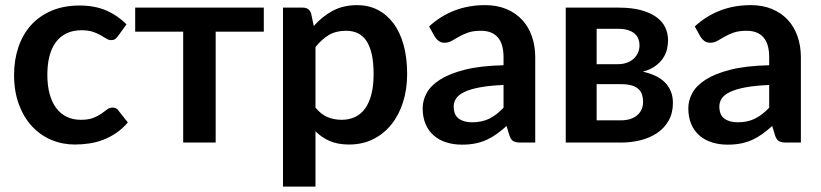

<svg xmlns="http://www.w3.org/2000/svg" viewBox="-20 -542 3120 730"><path d="M428.5 -404.5Q423 -397.5 417.8 -393.5Q412.5 -389.5 402.5 -389.5Q393 -389.5 384 -395.2Q375 -401 362.5 -408.2Q350 -415.5 332.8 -421.2Q315.5 -427 290 -427Q257.5 -427 233 -415.2Q208.5 -403.5 192.2 -381.5Q176 -359.5 168 -328.2Q160 -297 160 -257.5Q160 -216.5 168.8 -184.5Q177.5 -152.5 194 -130.8Q210.5 -109 234 -97.8Q257.5 -86.5 287 -86.5Q316.5 -86.5 334.8 -93.8Q353 -101 365.5 -109.8Q378 -118.5 387.2 -125.8Q396.5 -133 408 -133Q423 -133 430.5 -121.5L466 -76.5Q445.5 -52.5 421.5 -36.2Q397.5 -20 371.8 -10.2Q346 -0.5 318.8 3.5Q291.5 7.5 264.5 7.5Q217 7.5 175 -10.2Q133 -28 101.5 -62Q70 -96 51.8 -145.2Q33.5 -194.5 33.5 -257.5Q33.5 -314 49.8 -362.2Q66 -410.5 97.5 -445.8Q129 -481 175.5 -501Q222 -521 282.5 -521Q340 -521 383.2 -502.5Q426.5 -484 461 -449.5Z M494 -513H983V-421.5H800V0H676.5V-421.5H494Z M1056 167.5V-513H1131.5Q1155.5 -513 1163 -490.5L1173 -443Q1204 -478.5 1244.2 -500.5Q1284.5 -522.5 1338.5 -522.5Q1380.5 -522.5 1415.2 -505Q1450 -487.5 1475.2 -454.2Q1500.5 -421 1514.2 -372.2Q1528 -323.5 1528 -260.5Q1528 -203 1512.5 -154Q1497 -105 1468.2 -69Q1439.5 -33 1398.8 -12.8Q1358 7.5 1307.5 7.5Q1264 7.5 1233.8 -5.8Q1203.5 -19 1179.5 -42.5V167.5ZM1296 -425Q1257.5 -425 1230.2 -408.8Q1203 -392.5 1179.5 -363V-133Q1200.5 -107 1225.2 -96.8Q1250 -86.5 1279 -86.5Q1307 -86.5 1329.5 -97Q1352 -107.5 1367.8 -129Q1383.5 -150.5 1392 -183.2Q1400.5 -216 1400.5 -260.5Q1400.5 -305.5 1393.2 -336.8Q1386 -368 1372.5 -387.5Q1359 -407 1339.8 -416Q1320.5 -425 1296 -425Z M1959 0Q1941.5 0 1932 -5.2Q1922.5 -10.5 1917 -26.5L1906 -63Q1886.5 -45.5 1868 -32.2Q1849.5 -19 1829.5 -10Q1809.5 -1 1786.8 3.5Q1764 8 1736.5 8Q1704 8 1676.5 -0.8Q1649 -9.5 1629 -27Q1609 -44.5 1598 -70.5Q1587 -96.5 1587 -131Q1587 -160 1602.2 -188.2Q1617.5 -216.5 1653 -239.2Q1688.5 -262 1747.5 -277Q1806.5 -292 1894.5 -294V-324Q1894.5 -375.5 1872.5 -400.2Q1850.5 -425 1809 -425Q1779 -425 1759.2 -418Q1739.5 -411 1724.5 -402.2Q1709.5 -393.5 1697.2 -386.5Q1685 -379.5 1670 -379.5Q1657 -379.5 1648 -386.2Q1639 -393 1633.5 -402L1611.5 -441.5Q1700 -522.5 1824.5 -522.5Q1869.5 -522.5 1905 -507.8Q1940.5 -493 1965 -466.8Q1989.5 -440.5 2002.2 -404Q2015 -367.5 2015 -324V0ZM1774.5 -77Q1812.5 -77 1840.2 -90.8Q1868 -104.5 1894.5 -132.5V-219Q1840.5 -216.5 1804.2 -209.8Q1768 -203 1746 -192.5Q1724 -182 1714.5 -168Q1705 -154 1705 -137.5Q1705 -105 1724.2 -91Q1743.5 -77 1774.5 -77Z M2131 -513H2333Q2381.5 -513 2416.8 -503.5Q2452 -494 2475 -477.5Q2498 -461 2509 -438.2Q2520 -415.5 2520 -389Q2520 -372.5 2515.8 -354.5Q2511.5 -336.5 2500.5 -320.2Q2489.5 -304 2471 -290.5Q2452.5 -277 2424 -269.5Q2449.5 -264 2470.8 -254.2Q2492 -244.5 2507 -229.8Q2522 -215 2530.2 -195.2Q2538.5 -175.5 2538.5 -151Q2538.5 -112 2522.2 -83.5Q2506 -55 2478.8 -36.5Q2451.5 -18 2415.8 -9Q2380 0 2341 0H2131ZM2248.5 -222V-84.5H2340.5Q2379.5 -84.5 2402.2 -103.5Q2425 -122.5 2425 -155.5Q2425 -169.5 2421.2 -181.8Q2417.5 -194 2408 -203Q2398.5 -212 2382.2 -217Q2366 -222 2341 -222ZM2248.5 -298H2329.5Q2347.5 -298 2362.5 -303.2Q2377.5 -308.5 2388.5 -318.2Q2399.5 -328 2405.5 -341.2Q2411.5 -354.5 2411.5 -370.5Q2411.5 -382 2407.5 -393.2Q2403.5 -404.5 2394 -413.2Q2384.5 -422 2368.8 -427.2Q2353 -432.5 2329.5 -432.5H2248.5Z M2969 0Q2951.5 0 2942 -5.2Q2932.5 -10.5 2927 -26.5L2916 -63Q2896.5 -45.5 2878 -32.2Q2859.5 -19 2839.5 -10Q2819.5 -1 2796.8 3.5Q2774 8 2746.5 8Q2714 8 2686.5 -0.8Q2659 -9.5 2639 -27Q2619 -44.5 2608 -70.5Q2597 -96.5 2597 -131Q2597 -160 2612.2 -188.2Q2627.5 -216.5 2663 -239.2Q2698.5 -262 2757.5 -277Q2816.5 -292 2904.5 -294V-324Q2904.5 -375.5 2882.5 -400.2Q2860.5 -425 2819 -425Q2789 -425 2769.2 -418Q2749.5 -411 2734.5 -402.2Q2719.5 -393.5 2707.2 -386.5Q2695 -379.5 2680 -379.5Q2667 -379.5 2658 -386.2Q2649 -393 2643.5 -402L2621.5 -441.5Q2710 -522.5 2834.5 -522.5Q2879.5 -522.5 2915 -507.8Q2950.5 -493 2975 -466.8Q2999.5 -440.5 3012.2 -404Q3025 -367.5 3025 -324V0ZM2784.5 -77Q2822.5 -77 2850.2 -90.8Q2878 -104.5 2904.5 -132.5V-219Q2850.5 -216.5 2814.2 -209.8Q2778 -203 2756 -192.5Q2734 -182 2724.5 -168Q2715 -154 2715 -137.5Q2715 -105 2734.2 -91Q2753.5 -77 2784.5 -77Z"/></svg>

Font: Lato
Style: Bold
Weight: 700
Designer: Lukasz Dziedzic
Foundry: tyPoland Lukasz Dziedzic
Version: Version 2.007; 2014-02-27